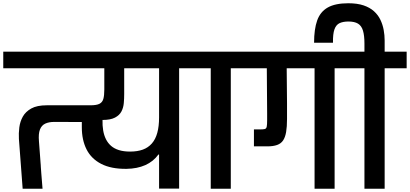

<svg xmlns="http://www.w3.org/2000/svg" viewBox="-56 -1158 2515 1178"><path d="M83 0 60 -306Q58 -340 62.5 -376Q67 -412 84 -442.5Q101 -473 136 -492.5Q171 -512 231 -512H548V-409L277 -410Q244 -410 221.5 -399.5Q199 -389 189 -363Q179 -337 183 -291Q188 -229 190 -198Q192 -167 193 -156.5Q194 -146 194 -145.5Q194 -145 194 -144.5Q194 -144 194.5 -134Q195 -124 197.5 -93Q200 -62 205 0ZM920 -1V-210H916Q885 -167 835.5 -145Q786 -123 720 -122Q626 -121 565 -152.5Q504 -184 475 -241.5Q446 -299 446 -377V-512H499Q536 -512 554 -521Q572 -530 578 -551Q584 -572 584 -609V-739H-36V-841H1172V-739H1043V-1ZM573 -422Q572 -388 577 -358Q582 -328 594 -304Q606 -280 625.5 -263Q645 -246 674 -237Q703 -228 742 -228Q787 -228 820 -240Q853 -252 875.5 -277.5Q898 -303 909 -343Q920 -383 920 -438V-739H706V-581Q706 -553 703.5 -525Q701 -497 689 -474Q677 -451 649.5 -436.5Q622 -422 573 -422Z M1100 -739V-841H1497V-739H1360V0H1237V-739Z M1583 -461 1581 -739H1425V-841H2129V-739H1997V0H1874V-739H1703L1705 -524V-428Q1705 -380 1699.5 -348Q1694 -316 1681 -296.5Q1668 -277 1644 -268.5Q1620 -260 1584 -260H1502V-364H1540Q1560 -364 1569 -366.5Q1578 -369 1580.5 -381Q1583 -393 1583 -421Z M2180 0V-739H2049V-841H2180V-891Q2180 -940 2171 -970Q2162 -1000 2140.5 -1013Q2119 -1026 2082 -1026Q2049 -1026 2027.5 -1016Q2006 -1006 1996 -978Q1986 -950 1987 -896H1871Q1871 -979 1890 -1032.5Q1909 -1086 1955 -1112Q2001 -1138 2081 -1138Q2136 -1138 2174.5 -1125Q2213 -1112 2238.5 -1089Q2264 -1066 2278 -1036.5Q2292 -1007 2298 -974.5Q2304 -942 2304 -910V-841H2439V-739H2304V0Z"/></svg>

Font: Matangi
Style: Bold
Weight: 700
Designer: Prashant Pant
Foundry: The Graphic Ant
Version: Version 3.002